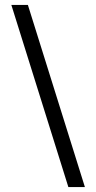

<svg xmlns="http://www.w3.org/2000/svg" viewBox="-20 -653 391 778"><path d="M324 105 93 -633H26L257 105Z"/></svg>

Font: Yrsa
Style: Regular
Weight: 400
Designer: Anna Giedrys (Yrsa+Rasa design), David Brezina (Yrsa art-direction, Rasa art-direction, design)
Foundry: Rosetta Type Foundry
Version: Version 1.001;PS 1.1;hotconv 1.0.88;makeotf.lib2.5.647800